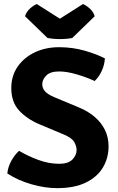

<svg xmlns="http://www.w3.org/2000/svg" viewBox="-20 -936 596 970"><path d="M17 -59.5Q20 -92 37.2 -123.5Q54.5 -155 76.5 -174Q119 -148.5 172.5 -128.5Q226 -108.5 279 -108.5Q325 -108.5 346 -130.2Q367 -152 367 -178.5Q367 -197.5 354.8 -218.8Q342.5 -240 300 -257.5L179.5 -308Q117.5 -334 77.2 -377Q37 -420 37 -491Q37 -552.5 69 -599Q101 -645.5 155.8 -671.5Q210.5 -697.5 278 -697.5Q348 -697.5 409.5 -679.5Q471 -661.5 510 -641Q508 -608.5 494 -577.8Q480 -547 458 -526.5Q419.5 -545 369 -560Q318.5 -575 278.5 -575Q234 -575 213.8 -554.5Q193.5 -534 193.5 -511Q193.5 -490 207.8 -474.2Q222 -458.5 255.5 -444.5L378 -393.5Q425.5 -374 459.2 -344.8Q493 -315.5 510.8 -278.2Q528.5 -241 528.5 -197.5Q528.5 -137.5 499.8 -89.5Q471 -41.5 413.2 -13.5Q355.5 14.5 268.5 14.5Q207.5 14.5 139.8 -4.8Q72 -24 17 -59.5ZM399 -915.5Q414 -910 432.8 -893.5Q451.5 -877 458.5 -854L345 -744Q332.5 -741.5 316 -740Q299.5 -738.5 282.5 -738.5Q265.5 -738.5 249.2 -740Q233 -741.5 220 -744L106.5 -854Q113.5 -877 132.2 -893.5Q151 -910 166 -915.5L282.5 -841.5Z"/></svg>

Font: Signika Negative
Style: Bold
Weight: 700
Designer: Anna Giedry
Foundry: Anna Giedry
Version: Version 2.001